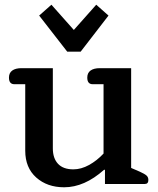

<svg xmlns="http://www.w3.org/2000/svg" viewBox="-20 -780 670 814"><path d="M146 -714 198 -760 293 -653 388 -760 440 -714 322 -561H265ZM87 -141V-423H41Q18 -423 18 -451Q18 -471 32 -481Q46 -491 71 -491H204V-151Q204 -109 226 -85.5Q248 -62 291 -62Q324 -62 357.5 -80.5Q391 -99 419 -129V-423H373Q350 -423 350 -451Q350 -471 364 -481Q378 -491 403 -491H536V-68L573 -52Q593 -43 601 -36Q609 -29 609 -17Q609 0 594 0H425V-60H421Q338 14 252 14Q180 14 133.5 -27.5Q87 -69 87 -141Z"/></svg>

Font: MaitreeSemiBold
Style: Regular
Weight: 600
Designer: CadsonDemak Team
Foundry: CadsonDemak
Version: Version 1.000